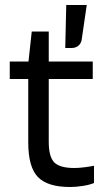

<svg xmlns="http://www.w3.org/2000/svg" viewBox="-20 -740 411 768"><path d="M356 -77V-8Q340 -1 312.5 3.5Q285 8 260 8Q170 8 131.5 -32Q93 -72 93 -170V-424H19V-494H94L107 -614H175V-494H351V-424H175V-173Q175 -112 197.5 -90Q220 -68 277 -68Q295 -68 318.5 -71Q342 -74 356 -77ZM327 -720 307 -583Q305 -567 294 -557.5Q283 -548 266 -548H241L245 -720Z"/></svg>

Font: Blinker
Style: Regular
Weight: 400
Designer: Juergen Huber
Foundry: supertype
Version: Version 1.017;hotconv 1.0.117;makeotfexe 2.5.65602